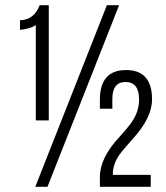

<svg xmlns="http://www.w3.org/2000/svg" viewBox="-20 -720 639 740"><path d="M118 -623Q93 -608 57 -605V-642Q111 -643 133 -700H168V-256H118ZM439 -700 163 0H116L392 -700ZM566 -337Q566 -266 491 -184L464 -153Q449 -136 439 -122Q416 -87 415 -53V-46H561V0H365V-38Q365 -112 441 -193L455 -209L468 -224Q483 -241 492 -256Q516 -294 516 -336Q516 -404 464 -404Q413 -404 413 -339V-301H365V-336Q365 -450 466 -450Q566 -450 566 -337Z"/></svg>

Font: Adderley Regular
Style: Regular
Weight: 400
Designer: gorohovskiy
Version: Version 1.003 November 13, 2017